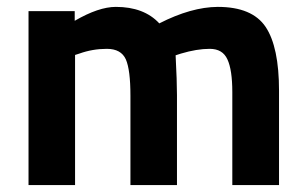

<svg xmlns="http://www.w3.org/2000/svg" viewBox="-20 -532 879 552"><path d="M195.8 0H62V-500H194.8V-472.2Q263.7 -512.2 313 -512.2Q394 -512.2 438 -464.8Q529.8 -511.7 606 -512.2Q705.1 -512.2 743.7 -454.6Q782.2 -397 782.2 -271V0H647.9V-267.1Q647.9 -331.1 633.8 -361.3Q620.1 -391.6 583 -391.6Q545.9 -391.6 500 -377.9L484.9 -373Q488.8 -297.9 488.8 -258.8V0H355V-256.8Q355 -331.1 341.8 -361.3Q328.1 -391.6 287.1 -391.6Q246.1 -391.6 208 -377.9L195.8 -374Z"/></svg>

Font: TitilliumWeb-Bold
Style: Bold
Weight: 700
Version: Version 1.001;PS 57.000;hotconv 1.0.70;makeotf.lib2.5.55311